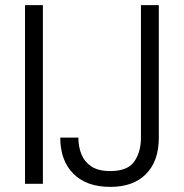

<svg xmlns="http://www.w3.org/2000/svg" viewBox="-20 -720 720 752"><path d="M78 0V-700H148V0ZM412 12Q319 12 267.5 -39.5Q216 -91 216 -181H287Q287 -145 299 -115.5Q311 -86 338 -68Q365 -50 412 -50Q480 -50 506 -87.5Q532 -125 532 -180V-700H602V-180Q602 -89 552 -38.5Q502 12 412 12Z"/></svg>

Font: DM Sans Light
Style: Regular
Weight: 300
Designer: Colophon Foundry, Jonny Pinhorn
Foundry: Colophon Foundry
Version: Version 4.004; ttfautohint (v1.8.4.7-5d5b)